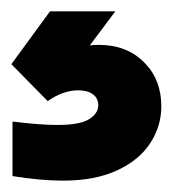

<svg xmlns="http://www.w3.org/2000/svg" viewBox="-42 -60 333 338"><path d="M242 127Q242 162 222.5 192Q203 222 164 240Q125 258 69 258Q30 258 -20 250V154Q29 160 59 160Q98 160 114.5 150Q131 140 131 125Q131 113 121.5 106Q112 99 96 99Q69 99 42 118L-22 53L46 -40H161L116 20Q121 19 132 19Q181 19 211.5 49.5Q242 80 242 127Z"/></svg>

Font: Be Vietnam Black
Style: Regular
Weight: 900
Designer: Lam Bao; Tony Le; Vietanh Nguyen
Foundry: Yellow Type Foundry
Version: Version 5.000